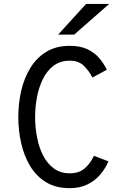

<svg xmlns="http://www.w3.org/2000/svg" viewBox="-20 -945 656 976"><path d="M334.5 11.5Q263.5 11.5 213.8 -19Q164 -49.5 133 -101.2Q102 -153 87.5 -217.8Q73 -282.5 73 -350Q73 -419.5 88 -484.2Q103 -549 134.8 -600.5Q166.5 -652 216 -682Q265.5 -712 334.5 -712Q388.5 -712 425 -694.5Q461.5 -677 485 -649Q508.5 -621 523 -590.5L450 -551Q431.5 -586 405.5 -611.2Q379.5 -636.5 334.5 -636.5Q286 -636.5 252.2 -610.8Q218.5 -585 197.8 -542.8Q177 -500.5 167.8 -450Q158.5 -399.5 158.5 -350Q158.5 -296 168.8 -244.5Q179 -193 200.2 -152.5Q221.5 -112 254.8 -88Q288 -64 334.5 -64Q381.5 -64 410.2 -88.8Q439 -113.5 457.5 -153L531 -125Q516 -89 490 -58Q464 -27 425.2 -7.8Q386.5 11.5 334.5 11.5ZM275.5 -769 417.5 -925H535L357 -769Z"/></svg>

Font: Overpass Mono
Style: Regular
Weight: 400
Designer: Delve Withrington, Dave Bailey
Foundry: Delve Fonts LLC
Version: Version 4.000